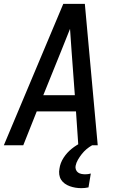

<svg xmlns="http://www.w3.org/2000/svg" viewBox="-20 -755 640 998"><path d="M0 0 309 -735H421L488 0H387L375 -176H171L101 0ZM205 -260H369L352 -490Q350 -519 348 -547.5Q346 -576 344 -605Q332 -576 321 -547.5Q310 -519 298 -490ZM403 223Q387 223 372 220.5Q357 218 343 213Q329 208 317 199.5Q305 191 297.5 179Q290 167 288 152Q286 137 289 122Q293 92 310.5 65Q328 38 353 18Q378 -2 406.5 -15.5Q435 -29 465 -36L459 0Q443 9 429.5 20.5Q416 32 405 46Q394 60 385 75.5Q376 91 373 107Q371 117 374.5 126.5Q378 136 385.5 141.5Q393 147 403 149Q413 151 423 151Q430 151 437.5 150Q445 149 452 147L440 219Q431 221 421.5 222Q412 223 403 223Z"/></svg>

Font: Iosevka Aile Medium Oblique
Style: Regular
Weight: 500
Italic angle: -9°
Designer: Belleve Invis
Foundry: Belleve Invis
Version: Version 31.1.0; ttfautohint (v1.8.4)